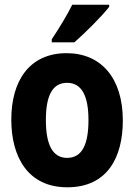

<svg xmlns="http://www.w3.org/2000/svg" viewBox="-20 -786 570 816"><path d="M200 -619V-606H296C344 -648 415 -719 444 -757V-766H287C265 -721 233 -669 200 -619ZM266 10C437 10 502 -118 502 -274C502 -455 409 -560 263 -560C104 -560 28 -441 28 -278C28 -117 100 10 266 10ZM265 -115C203 -115 175 -172 175 -276C175 -378 202 -434 265 -434C327 -434 356 -379 356 -276C356 -172 329 -115 265 -115Z"/></svg>

Font: Noto Sans Mono Condensed ExtraBold
Style: Regular
Weight: 800
Width: 3
Designer: Monotype Design Team
Foundry: Monotype Imaging Inc.
Version: Version 2.014